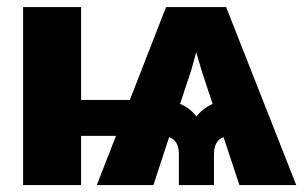

<svg xmlns="http://www.w3.org/2000/svg" viewBox="-20 -536 880 556"><path d="M673.3 0 627.4 -138.7Q599.6 -128.9 599.6 -88.9V0H498V-88.9Q498 -129.4 469.7 -138.7L424.3 0H260.3L315.9 -142.6H214.8V0H46.9V-515.6H214.8V-246.6H356L460.9 -515.6H634.8L837.9 0ZM501.5 -235.4Q530.8 -222.7 548.8 -198.7Q566.9 -222.2 595.7 -234.9L563.5 -332.5L548.3 -384.8L533.7 -332.5Z"/></svg>

Font: Inter Display ExtraBold
Style: Regular
Weight: 800
Designer: Rasmus Andersson
Foundry: rsms
Version: Version 4.000;git-a52131595